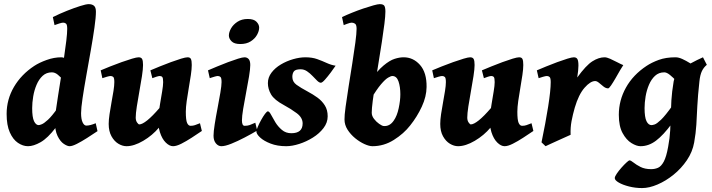

<svg xmlns="http://www.w3.org/2000/svg" viewBox="-20 -703 3510 947"><path d="M460.9 -56.2Q435.5 -39.1 408.7 -22Q381.8 -4.9 359.1 6.6Q336.4 18.1 323.2 18.1Q312 18.1 294.7 6.6Q277.3 -4.9 263.9 -32.2Q250.5 -59.6 250.5 -107.4Q250.5 -121.1 254.9 -153.8Q259.3 -186.5 266.4 -230.7Q273.4 -274.9 281 -323.5Q288.6 -372.1 295.7 -418.5Q302.7 -464.8 307.1 -502.4Q311.5 -540 311.5 -561Q311.5 -581.5 305.7 -586.4Q299.8 -591.3 291.5 -591.3Q285.6 -591.3 272.5 -587.2Q259.3 -583 249 -579.1L240.7 -618.7Q273.9 -635.3 310.1 -649.7Q346.2 -664.1 375.5 -673.3Q404.8 -682.6 417.5 -682.6Q434.1 -682.6 443.6 -674.6Q453.1 -666.5 453.1 -645.5Q453.1 -617.7 445.8 -566.4Q438.5 -515.1 427.5 -452.9Q416.5 -390.6 405.5 -329.1Q394.5 -267.6 387.2 -218.5Q379.9 -169.4 379.9 -145Q379.9 -115.2 387.5 -99.4Q395 -83.5 405.8 -83.5Q424.3 -83.5 452.1 -95.2ZM402.8 -353 334.5 -269Q326.2 -269 315.4 -280.8Q304.7 -292.5 292 -307.6Q279.3 -322.8 265.1 -334.5Q251 -346.2 235.8 -346.2Q209 -346.2 190.4 -329.1Q171.9 -312 160.4 -284.9Q148.9 -257.8 143.8 -227.3Q138.7 -196.8 138.7 -169.9Q138.7 -124.5 147.9 -105.2Q157.2 -85.9 170.9 -85.9Q175.3 -85.9 186.3 -90.3Q197.3 -94.7 216.6 -112.3Q235.8 -129.9 264.2 -169.9L255.4 -74.2Q215.3 -21.5 180.4 -1.7Q145.5 18.1 118.2 18.1Q92.8 18.1 68.4 1.5Q43.9 -15.1 28.3 -50.3Q12.7 -85.4 12.7 -141.1Q12.7 -212.4 48.8 -274.2Q85 -335.9 148.9 -377.9Q173.3 -394 210 -407.2Q246.6 -420.4 282.2 -420.4Q294.9 -420.4 310.5 -410.2Q326.2 -399.9 342.5 -386.7Q358.9 -373.5 374.3 -363.3Q389.6 -353 402.8 -353Z M975.6 -57.1Q952.1 -41 925.3 -23.7Q898.4 -6.3 874.3 5.9Q850.1 18.1 833.5 18.1Q815.9 18.1 797.6 0.2Q779.3 -17.6 768.6 -51.3Q757.8 -85 761.7 -133.3Q764.2 -158.7 769.5 -190.9Q774.9 -223.1 779.8 -252.2Q784.7 -281.2 784.7 -297.9Q784.7 -318.4 780.3 -323.2Q775.9 -328.1 768.1 -328.1Q762.7 -328.1 751.2 -324.5Q739.7 -320.8 731.4 -317.4L721.7 -356Q740.7 -364.3 767.8 -375.2Q794.9 -386.2 822.8 -396.5Q850.6 -406.7 873 -413.6Q895.5 -420.4 905.3 -420.4Q918 -420.4 921.9 -411.6Q925.8 -402.8 925.8 -382.3Q925.8 -362.8 921.4 -332.8Q917 -302.7 911.1 -269.3Q905.3 -235.8 900.9 -204.8Q896.5 -173.8 896.5 -151.9Q896.5 -110.8 902.8 -96.7Q909.2 -82.5 919.9 -82.5Q932.1 -82.5 941.2 -85.7Q950.2 -88.9 966.3 -95.2ZM767.1 -170.9 764.6 -74.2Q731.9 -35.2 686.5 -8.5Q641.1 18.1 604 18.1Q584 18.1 563.7 5.9Q543.5 -6.3 529.8 -31Q516.1 -55.7 516.1 -91.8Q516.1 -111.8 520.3 -140.1Q524.4 -168.5 530 -198.5Q535.6 -228.5 539.8 -254.9Q543.9 -281.2 543.9 -297.9Q543.9 -318.4 538.8 -323.2Q533.7 -328.1 525.4 -328.1Q520 -328.1 507.3 -324.5Q494.6 -320.8 484.9 -317.4L476.6 -356Q495.6 -364.3 523.2 -375.2Q550.8 -386.2 579.6 -396.5Q608.4 -406.7 631.3 -413.6Q654.3 -420.4 663.6 -420.4Q676.8 -420.4 681.2 -411.6Q685.5 -402.8 685.5 -382.3Q685.5 -362.8 680.2 -327.6Q674.8 -292.5 667.5 -252.7Q660.2 -212.9 654.8 -177.7Q649.4 -142.6 649.4 -123Q649.4 -108.4 656 -98.9Q662.6 -89.4 667 -89.4Q681.2 -89.4 706.3 -109.4Q731.4 -129.4 767.1 -170.9Z M1258.3 -566.9Q1258.3 -550.3 1247.8 -531.2Q1237.3 -512.2 1216.6 -499Q1195.8 -485.8 1165 -485.8Q1135.3 -485.8 1122.1 -499.3Q1108.9 -512.7 1108.9 -527.8Q1108.9 -543.9 1119.6 -563Q1130.4 -582 1151.4 -595.7Q1172.4 -609.4 1202.1 -609.4Q1231.9 -609.4 1245.1 -595.7Q1258.3 -582 1258.3 -566.9ZM1248.5 -59.1Q1220.7 -42.5 1186.5 -24.7Q1152.3 -6.8 1121.6 5.6Q1090.8 18.1 1071.8 18.1Q1056.6 18.1 1044.9 4.2Q1033.2 -9.8 1033.2 -33.7Q1033.2 -53.7 1039.1 -90.8Q1044.9 -127.9 1053 -169.4Q1061 -210.9 1066.9 -246.1Q1072.8 -281.2 1072.8 -297.9Q1072.8 -318.4 1067.6 -323.2Q1062.5 -328.1 1054.2 -328.1Q1049.3 -328.1 1039.8 -325.4Q1030.3 -322.8 1022.5 -320.1Q1014.6 -317.4 1014.6 -317.4L1005.9 -356Q1024.9 -364.3 1051.3 -375.2Q1077.6 -386.2 1105 -396.5Q1132.3 -406.7 1154.3 -413.6Q1176.3 -420.4 1186 -420.4Q1198.7 -420.4 1206.5 -411.6Q1214.4 -402.8 1214.4 -382.3Q1214.4 -362.8 1208.3 -325.7Q1202.1 -288.6 1193.8 -245.8Q1185.5 -203.1 1179.4 -166Q1173.3 -128.9 1173.3 -109.4Q1173.3 -82.5 1186.5 -82.5Q1200.7 -82.5 1210.7 -85.9Q1220.7 -89.4 1239.3 -97.7Z M1635.3 -378.9Q1626.5 -365.7 1611.6 -345.7Q1596.7 -325.7 1583 -310.3Q1569.3 -294.9 1562.5 -294.9Q1554.7 -294.9 1544.4 -304.9Q1534.2 -314.9 1521.7 -328.1Q1509.3 -341.3 1494.6 -351.3Q1480 -361.3 1462.9 -361.3Q1437.5 -361.3 1429.7 -351.1Q1421.9 -340.8 1421.9 -323.7Q1421.9 -299.8 1442.4 -284.9Q1462.9 -270 1498.5 -251Q1523.4 -237.8 1545.7 -221.7Q1567.9 -205.6 1582 -183.3Q1596.2 -161.1 1596.2 -129.4Q1596.2 -98.1 1575.7 -71.3Q1555.2 -44.4 1523.2 -24.4Q1491.2 -4.4 1456.1 6.8Q1420.9 18.1 1391.6 18.1Q1347.7 18.1 1314.5 5.1Q1281.2 -7.8 1262.9 -24.9Q1244.6 -42 1244.6 -54.7Q1244.6 -61.5 1251.5 -77.6Q1258.3 -93.8 1268.1 -111.3Q1277.8 -128.9 1287.1 -141.4Q1296.4 -153.8 1301.3 -153.8Q1308.1 -153.8 1316.7 -137.5Q1325.2 -121.1 1338.1 -99.9Q1351.1 -78.6 1370.4 -62.3Q1389.6 -45.9 1417 -45.9Q1472.7 -45.9 1472.7 -94.2Q1472.7 -123 1443.4 -144.8Q1414.1 -166.5 1380.4 -184.6Q1333 -210 1317.1 -237.1Q1301.3 -264.2 1301.3 -293Q1301.3 -321.3 1319.1 -344.7Q1336.9 -368.2 1365.2 -385Q1393.6 -401.9 1425.8 -411.1Q1458 -420.4 1486.3 -420.4Q1519.5 -420.4 1544.7 -411.4Q1569.8 -402.3 1591.6 -392.3Q1613.3 -382.3 1635.3 -378.9Z M2084 -273.9Q2083.5 -226.6 2060.5 -177Q2037.6 -127.4 2002.9 -84Q1971.7 -43.9 1922.6 -12.9Q1873.5 18.1 1816.9 18.1Q1800.8 18.1 1777.6 7.6Q1754.4 -2.9 1731.9 -21.2Q1709.5 -39.6 1694.3 -63.2Q1679.2 -86.9 1679.2 -113.8Q1678.7 -132.3 1684.6 -176.3Q1690.4 -220.2 1699.5 -276.6Q1708.5 -333 1717.5 -389.9Q1726.6 -446.8 1732.7 -492.9Q1738.8 -539.1 1738.8 -561Q1738.8 -581.5 1730.7 -586.4Q1722.7 -591.3 1714.8 -591.3Q1707 -591.3 1691.2 -585.2Q1675.3 -579.1 1675.3 -579.1L1667 -618.7Q1688 -628.9 1715.8 -640.1Q1743.7 -651.4 1771.7 -660.9Q1799.8 -670.4 1821.8 -676.5Q1843.8 -682.6 1853 -682.6Q1870.1 -682.6 1875.5 -674.6Q1880.9 -666.5 1880.9 -645.5Q1880.9 -624.5 1876 -585.2Q1871.1 -545.9 1863.5 -496.6Q1856 -447.3 1847.2 -394.3Q1838.4 -341.3 1830.8 -292.2Q1823.2 -243.2 1818.4 -205.1Q1813.5 -167 1813.5 -147Q1813.5 -131.3 1824.7 -116.7Q1835.9 -102.1 1849.9 -92.3Q1863.8 -82.5 1871.6 -81.5Q1901.9 -78.6 1921.9 -107.9Q1938.5 -131.3 1946.5 -169.4Q1954.6 -207.5 1954.6 -237.8Q1954.6 -274.4 1945.6 -301.3Q1936.5 -328.1 1915 -328.1Q1908.2 -328.1 1894.3 -320.1Q1880.4 -312 1859.1 -287.1Q1837.9 -262.2 1808.1 -212.4L1800.8 -298.8Q1840.8 -354 1871.6 -379.6Q1902.3 -405.3 1926.5 -412.8Q1950.7 -420.4 1969.7 -420.4Q2017.6 -420.9 2051.3 -383.1Q2085 -345.2 2084 -273.9Z M2610.8 -57.1Q2587.4 -41 2560.5 -23.7Q2533.7 -6.3 2509.5 5.9Q2485.4 18.1 2468.8 18.1Q2451.2 18.1 2432.9 0.2Q2414.6 -17.6 2403.8 -51.3Q2393.1 -85 2397 -133.3Q2399.4 -158.7 2404.8 -190.9Q2410.2 -223.1 2415 -252.2Q2419.9 -281.2 2419.9 -297.9Q2419.9 -318.4 2415.5 -323.2Q2411.1 -328.1 2403.3 -328.1Q2397.9 -328.1 2386.5 -324.5Q2375 -320.8 2366.7 -317.4L2356.9 -356Q2376 -364.3 2403.1 -375.2Q2430.2 -386.2 2458 -396.5Q2485.8 -406.7 2508.3 -413.6Q2530.8 -420.4 2540.5 -420.4Q2553.2 -420.4 2557.1 -411.6Q2561 -402.8 2561 -382.3Q2561 -362.8 2556.6 -332.8Q2552.2 -302.7 2546.4 -269.3Q2540.5 -235.8 2536.1 -204.8Q2531.7 -173.8 2531.7 -151.9Q2531.7 -110.8 2538.1 -96.7Q2544.4 -82.5 2555.2 -82.5Q2567.4 -82.5 2576.4 -85.7Q2585.4 -88.9 2601.6 -95.2ZM2402.3 -170.9 2399.9 -74.2Q2367.2 -35.2 2321.8 -8.5Q2276.4 18.1 2239.3 18.1Q2219.2 18.1 2199 5.9Q2178.7 -6.3 2165 -31Q2151.4 -55.7 2151.4 -91.8Q2151.4 -111.8 2155.5 -140.1Q2159.7 -168.5 2165.3 -198.5Q2170.9 -228.5 2175 -254.9Q2179.2 -281.2 2179.2 -297.9Q2179.2 -318.4 2174.1 -323.2Q2168.9 -328.1 2160.6 -328.1Q2155.3 -328.1 2142.6 -324.5Q2129.9 -320.8 2120.1 -317.4L2111.8 -356Q2130.9 -364.3 2158.4 -375.2Q2186 -386.2 2214.8 -396.5Q2243.7 -406.7 2266.6 -413.6Q2289.6 -420.4 2298.8 -420.4Q2312 -420.4 2316.4 -411.6Q2320.8 -402.8 2320.8 -382.3Q2320.8 -362.8 2315.4 -327.6Q2310.1 -292.5 2302.7 -252.7Q2295.4 -212.9 2290 -177.7Q2284.7 -142.6 2284.7 -123Q2284.7 -108.4 2291.3 -98.9Q2297.9 -89.4 2302.2 -89.4Q2316.4 -89.4 2341.6 -109.4Q2366.7 -129.4 2402.3 -170.9Z M3054.2 -381.8Q3048.8 -374.5 3038.3 -356.2Q3027.8 -337.9 3015.9 -317.1Q3003.9 -296.4 2993.9 -281.7Q2983.9 -267.1 2979.5 -267.1Q2968.3 -267.1 2956.8 -276.1Q2945.3 -285.2 2934.8 -294.2Q2924.3 -303.2 2915.5 -303.2Q2892.1 -303.2 2863 -270Q2834 -236.8 2814.9 -171.9Q2805.2 -138.2 2799.1 -106Q2793 -73.7 2794.4 -38.1Q2786.6 -34.7 2768.8 -26.6Q2751 -18.6 2730.5 -9.3Q2710 0 2693.4 7.6Q2676.8 15.1 2670.9 18.1L2650.9 -1Q2670.9 -96.7 2683.6 -177Q2696.3 -257.3 2696.3 -297.9Q2696.3 -318.4 2690.7 -323.2Q2685.1 -328.1 2677.7 -328.1Q2671.4 -328.1 2657.5 -324Q2643.6 -319.8 2636.7 -317.4L2627.9 -356Q2647 -364.3 2673.8 -375.2Q2700.7 -386.2 2728.5 -396.5Q2756.3 -406.7 2778.6 -413.6Q2800.8 -420.4 2810.1 -420.4Q2822.8 -420.4 2827.9 -411.6Q2833 -402.8 2833 -379.4Q2833 -370.1 2831.5 -354Q2830.1 -337.9 2827.1 -320.8Q2870.6 -380.9 2901.9 -400.6Q2933.1 -420.4 2961.9 -420.4Q2972.7 -420.4 2989.3 -413.1Q3005.9 -405.8 3023.4 -396.5Q3041 -387.2 3054.2 -381.8Z M3437.5 -362.3Q3428.2 -356 3417.5 -339.6Q3406.7 -323.2 3396.5 -304.9Q3386.2 -286.6 3377.7 -273.7Q3369.1 -260.7 3363.8 -260.7Q3357.4 -260.7 3344.7 -273.7Q3332 -286.6 3316.2 -303.5Q3300.3 -320.3 3284.4 -333.3Q3268.6 -346.2 3256.3 -346.2Q3229.5 -346.2 3210.9 -329.1Q3192.4 -312 3180.9 -284.9Q3169.4 -257.8 3164.3 -227.3Q3159.2 -196.8 3159.2 -169.9Q3159.2 -124.5 3168.7 -105.2Q3178.2 -85.9 3193.4 -85.9Q3198.2 -85.9 3208.7 -89.1Q3219.2 -92.3 3240.5 -112.5Q3261.7 -132.8 3297.4 -183.1L3293 -92.3Q3252 -36.6 3215.8 -9.3Q3179.7 18.1 3139.2 18.1Q3119.6 18.1 3094.5 2.7Q3069.3 -12.7 3050.8 -46.6Q3032.2 -80.6 3032.2 -136.7Q3032.2 -208 3067.4 -271Q3102.5 -334 3168.9 -377.9Q3193.8 -394.5 3229 -407.5Q3264.2 -420.4 3312 -420.4Q3327.1 -420.4 3345.7 -411.9Q3364.3 -403.3 3382.3 -392.1Q3400.4 -380.9 3415 -372.1Q3429.7 -363.3 3437.5 -362.3ZM3466.3 -383.3Q3451.2 -371.1 3442.1 -352.5Q3433.1 -334 3429.7 -301.3Q3421.9 -230 3419.4 -179.9Q3417 -129.9 3414.6 -88.1Q3412.1 -46.4 3403.8 0Q3395.5 46.4 3367.9 87.2Q3340.3 127.9 3302.2 158.7Q3264.2 189.5 3223.1 207Q3182.1 224.6 3147 224.6Q3113.8 224.6 3082.8 216.8Q3051.8 209 3032 197.5Q3012.2 186 3012.2 175.3Q3012.2 168 3022 153.6Q3031.7 139.2 3045.2 124Q3058.6 108.9 3070.1 98.4Q3081.5 87.9 3084.5 87.9Q3091.3 87.9 3104.5 98.6Q3117.7 109.4 3139.2 120.4Q3160.6 131.3 3191.9 131.3Q3210 131.3 3225.6 124.5Q3241.2 117.7 3253.9 94.2Q3266.6 70.8 3275.4 21.5Q3283.7 -22.9 3285.6 -59.6Q3287.6 -96.2 3288.3 -131.8Q3289.1 -167.5 3291.5 -208.3Q3293.9 -249 3302.7 -301.8Q3307.1 -329.1 3331.3 -351.3Q3355.5 -373.5 3387.5 -390.9Q3419.4 -408.2 3447.3 -420.4Z"/></svg>

Font: Dai Banna SIL
Style: Bold Italic
Weight: 700
Italic angle: -11°
Designer: Victor Gaultney
Foundry: SIL International
Version: Version 4.000